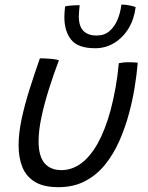

<svg xmlns="http://www.w3.org/2000/svg" viewBox="-20 -772 629 816"><path d="M485 -503.5Q491 -505 502.8 -506.2Q514.5 -507.5 526 -507.5Q536 -507.5 548 -507Q560 -506.5 565.5 -505.5Q561 -454 552.2 -400.2Q543.5 -346.5 529.5 -294.5Q512.5 -230 487 -172.5Q461.5 -115 425.5 -71Q389.5 -27 340.8 -1.8Q292 23.5 228.5 23.5Q165.5 23.5 128.5 1Q91.5 -21.5 75.2 -61.5Q59 -101.5 59 -154.5Q59 -206 72 -266.8Q85 -327.5 105.8 -393Q126.5 -458.5 149.5 -524Q157.5 -524 168.2 -523.8Q179 -523.5 188 -522.5Q200 -522 211.2 -520.2Q222.5 -518.5 230.5 -516Q208.5 -458.5 188.8 -396.2Q169 -334 156.5 -276Q144 -218 144 -171.5Q144 -108.5 169 -78.8Q194 -49 241 -49Q286 -49 325 -77.8Q364 -106.5 395.5 -163Q427 -219.5 450 -303.5Q462 -349 471 -398.8Q480 -448.5 485 -503.5ZM556.5 -742Q550.5 -691.5 526.8 -652Q503 -612.5 466.2 -589.8Q429.5 -567 384.5 -567Q311.5 -567 282.5 -603.2Q253.5 -639.5 253.5 -700Q253.5 -710.5 254.5 -722Q255.5 -733.5 256.5 -744.5Q265.5 -747 276.5 -748Q287.5 -749 298.5 -749.5Q309.5 -750 318.5 -750Q317.5 -737.5 316.2 -725.5Q315 -713.5 315 -702.5Q315 -660.5 334.5 -640.8Q354 -621 390.5 -621Q423.5 -621 445.2 -639.8Q467 -658.5 479.5 -688.5Q492 -718.5 496 -752.5Q514 -752.5 530.5 -749Q547 -745.5 556.5 -742Z"/></svg>

Font: Grandstander Thin Light
Style: Italic
Weight: 300
Italic angle: -15°
Version: Version 1.200